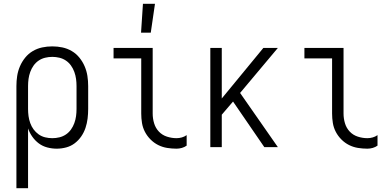

<svg xmlns="http://www.w3.org/2000/svg" viewBox="-20 -771 2040 1006"><path d="M66 215V-320Q66 -347 70 -373Q74 -399 84.5 -423.5Q95 -448 112 -469Q129 -490 152 -503.5Q175 -517 201 -522.5Q227 -528 254 -528Q281 -528 307 -522.5Q333 -517 356 -503.5Q379 -490 396 -469Q413 -448 423.5 -423.5Q434 -399 438 -373Q442 -347 442 -320V-200Q442 -175 439 -150Q436 -125 428 -101Q420 -77 405.5 -56Q391 -35 371 -20Q351 -5 326.5 1.5Q302 8 277 8Q252 8 227.5 1.5Q203 -5 183.5 -19.5Q164 -34 149.5 -54.5Q135 -75 127 -98V215ZM254 -47Q273 -47 291.5 -51.5Q310 -56 325.5 -66.5Q341 -77 352 -92.5Q363 -108 369.5 -126Q376 -144 378.5 -162.5Q381 -181 381 -200V-320Q381 -339 378.5 -357.5Q376 -376 369.5 -394Q363 -412 352 -427.5Q341 -443 325.5 -453.5Q310 -464 291.5 -468.5Q273 -473 254 -473Q235 -473 216.5 -468.5Q198 -464 182.5 -453.5Q167 -443 156 -427.5Q145 -412 138.5 -394Q132 -376 129.5 -357.5Q127 -339 127 -320V-200Q127 -181 129.5 -162.5Q132 -144 138.5 -126Q145 -108 156 -93Q167 -78 182.5 -67Q198 -56 216.5 -51.5Q235 -47 254 -47Z M905 8Q880 8 855.5 4Q831 0 809 -11Q787 -22 769 -40Q751 -58 739.5 -80Q728 -102 724 -126.5Q720 -151 720 -176V-465H575V-520H780V-176Q780 -150 787.5 -125Q795 -100 812.5 -81.5Q830 -63 855 -55Q880 -47 905 -47Q919 -47 933 -51Q947 -55 958 -63V-8Q947 0 933 4Q919 8 905 8ZM719 -600 729 -751H792L770 -600Z M1436 0H1365L1201 -239L1142 -170V0H1082V-520H1142V-255L1360 -520H1436L1238 -284Z M1905 8Q1880 8 1855.5 4Q1831 0 1809 -11Q1787 -22 1769 -40Q1751 -58 1739.5 -80Q1728 -102 1724 -126.5Q1720 -151 1720 -176V-465H1575V-520H1780V-176Q1780 -150 1787.5 -125Q1795 -100 1812.5 -81.5Q1830 -63 1855 -55Q1880 -47 1905 -47Q1919 -47 1933 -51Q1947 -55 1958 -63V-8Q1947 0 1933 4Q1919 8 1905 8Z"/></svg>

Font: Iosevka Fixed Light
Style: Regular
Weight: 300
Monospace: yes
Designer: Belleve Invis
Foundry: Belleve Invis
Version: Version 32.3.0